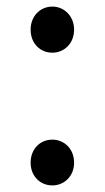

<svg xmlns="http://www.w3.org/2000/svg" viewBox="-20 -550 318 583"><path d="M139 -390C175 -390 205 -418 205 -460C205 -501 175 -530 139 -530C102 -530 73 -501 73 -460C73 -418 102 -390 139 -390ZM139 13C175 13 205 -15 205 -56C205 -98 175 -126 139 -126C102 -126 73 -98 73 -56C73 -15 102 13 139 13Z"/></svg>

Font: Noto Sans KR
Style: Regular
Weight: 400
Designer: Ryoko NISHIZUKA 西塚涼子 (kana, bopomofo & ideographs); Paul D. Hunt (Latin, Greek & Cyrillic); Sandoll Communications 산돌커뮤니
Foundry: Adobe
Version: Version 2.004;hotconv 1.0.118;makeotfexe 2.5.65603